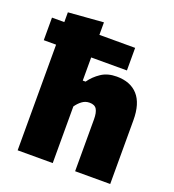

<svg xmlns="http://www.w3.org/2000/svg" viewBox="-154 -853 869 959"><g transform="rotate(20 281.0 -374.0)"><path d="M48 0V-561.5H-17.5V-681.5H48V-733.5L234.5 -748V-681.5H424.5V-561.5H234.5V-438.5H249.5Q272 -470.5 305.8 -493Q339.5 -515.5 388 -515.5Q461 -515.5 500.5 -471.5Q540 -427.5 540 -339V0H353.5V-276Q353.5 -311 343 -328.8Q332.5 -346.5 305 -346.5Q282.5 -346.5 265 -333.2Q247.5 -320 234.5 -301V0Z"/></g></svg>

Font: Commissioner ExtraBold
Style: Regular
Weight: 800
Designer: Kostas Bartsokas
Foundry: Kostas Bartsokas
Version: Version 1.000; ttfautohint (v1.8.3)